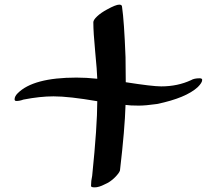

<svg xmlns="http://www.w3.org/2000/svg" viewBox="-20 -746 931 829"><path d="M389 63Q373 63 373 57Q373 35 378 13Q400 -201 400 -309Q278 -330 211 -330Q153 -330 81 -316Q65 -310 51 -310Q43 -310 43 -317Q43 -330 56 -343Q123 -411 310 -411Q353 -411 400 -406Q399 -440 391 -523Q383 -606 383 -650Q383 -660 399.5 -675.5Q416 -691 442 -705Q480 -726 495 -726Q507 -726 507 -716Q516 -655 522 -499Q522 -481 522.5 -445Q523 -409 523 -391Q638 -373 676 -373Q747 -373 805 -400Q818 -408 842 -408Q853 -408 853 -401Q853 -389 834 -370Q783 -323 658 -297Q609 -290 579 -290Q541 -290 522 -293Q519 -189 498 -10Q495 1 475.5 20.5Q456 40 432 50Q407 63 389 63Z"/></svg>

Font: Joscelyn
Style: Regular
Weight: 400
Designer: Peter S. Baker
Version: Version 1.012